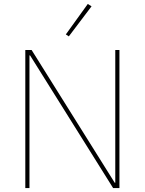

<svg xmlns="http://www.w3.org/2000/svg" viewBox="-20 -951 732 971"><path d="M132 -671H129V0H108V-698H140L560 -27H563V-698H584V0H552ZM328 -767 313 -777 424 -931 443 -919Z"/></svg>

Font: Plexus Sans Thin
Style: Regular
Weight: 250
Version: Version 2.001;PS 002.001;hotconv 1.0.70;makeotf.lib2.5.58329